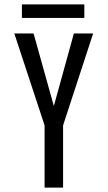

<svg xmlns="http://www.w3.org/2000/svg" viewBox="-20 -852 490 872"><path d="M79.5 -832H363V-770.5H79.5ZM182.5 0V-282.5L45 -700H132.5L224.5 -370.5L315.5 -700H403L266.5 -282.5V0Z"/></svg>

Font: League Mono Condensed
Style: Regular
Weight: 400
Width: 1
Designer: Tyler Finck
Foundry: The League of Moveable Type / Tyler Finck
Version: Version 2.210